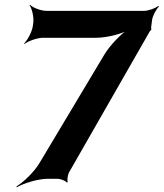

<svg xmlns="http://www.w3.org/2000/svg" viewBox="-20 -757 693 813"><path d="M620 -642 624 -672C626 -690 642 -719 653 -729L650 -732C639 -722 608 -711 590 -711H177C153 -711 118 -725 107 -737L105 -735C115 -722 124 -685 121 -661L119 -647C116 -623 96 -586 82 -573L84 -571C99 -583 138 -597 162 -597H387C431 -597 496 -613 525 -631L524 -634C495 -616 446 -566 422 -526L148 -68C126 -30 79 15 50 32L51 36C80 19 141 0 183 0H224C236 0 259 9 263 16L267 14C263 6 267 -19 274 -30L613 -622C613 -624 619 -630 620 -630L621 -634C620 -634 620 -641 620 -642Z"/></svg>

Font: Asimov
Style: EdgeIt
Weight: 500
Designer: Google
Version: Version 2.000980: 2014